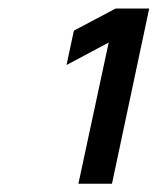

<svg xmlns="http://www.w3.org/2000/svg" viewBox="-20 -868 376 458"><path d="M239.3 -766.6 138.7 -712.9 156.2 -794.9 255.9 -847.7H335.9L247.1 -429.7H167Z"/></svg>

Font: Dinish Expanded
Style: Italic
Weight: 400
Width: 7
Italic angle: -12°
Designer: Charles Nix
Foundry: Playbeing
Version: Version 2.005; ttfautohint (v1.8.3)